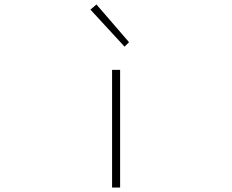

<svg xmlns="http://www.w3.org/2000/svg" viewBox="-20 -840 1040 860"><path d="M482 0H518V-527H482ZM538 -631 558 -651 412 -820 385 -797Z"/></svg>

Font: Harano Aji Gothic TW ExtraLight
Style: Regular
Weight: 250
Foundry: Masamichi Hosoda
Version: HaranoAjiGothicTW-ExtraLight version 20230610;ttx 4.39.4